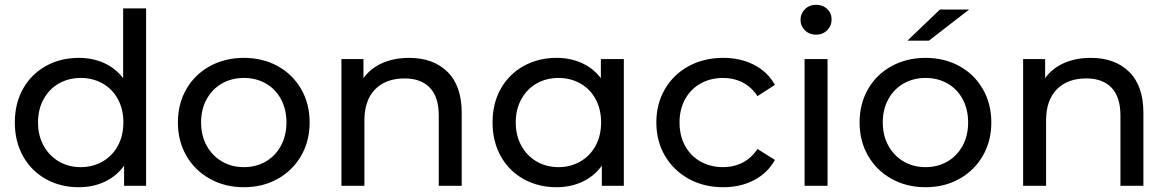

<svg xmlns="http://www.w3.org/2000/svg" viewBox="-20 -777 4889 803"><path d="M591 -742V0H499V-84Q467 -40 418 -17Q369 6 310 6Q233 6 172 -28Q111 -62 76.5 -123.5Q42 -185 42 -265Q42 -345 76.5 -406Q111 -467 172 -501Q233 -535 310 -535Q367 -535 415 -513.5Q463 -492 495 -450V-742ZM496 -265Q496 -320 473 -362.5Q450 -405 409 -428Q368 -451 318 -451Q267 -451 226.5 -428Q186 -405 162.5 -362.5Q139 -320 139 -265Q139 -210 162.5 -167.5Q186 -125 226.5 -101.5Q267 -78 318 -78Q368 -78 409 -101.5Q450 -125 473 -167.5Q496 -210 496 -265Z M724 -265Q724 -343 759.5 -404.5Q795 -466 858 -500.5Q921 -535 1000 -535Q1079 -535 1141.5 -500.5Q1204 -466 1239.5 -404.5Q1275 -343 1275 -265Q1275 -187 1239.5 -125.5Q1204 -64 1141.5 -29Q1079 6 1000 6Q921 6 858 -29Q795 -64 759.5 -125.5Q724 -187 724 -265ZM1178 -265Q1178 -320 1155 -362.5Q1132 -405 1091.5 -428Q1051 -451 1000 -451Q949 -451 908.5 -428Q868 -405 844.5 -362.5Q821 -320 821 -265Q821 -210 844.5 -167.5Q868 -125 908.5 -101.5Q949 -78 1000 -78Q1051 -78 1091.5 -101.5Q1132 -125 1155 -167.5Q1178 -210 1178 -265Z M1911 -305V0H1815V-294Q1815 -371 1778 -410Q1741 -449 1672 -449Q1594 -449 1549 -403.5Q1504 -358 1504 -273V0H1408V-530H1500V-450Q1529 -491 1578.5 -513Q1628 -535 1691 -535Q1792 -535 1851.5 -476.5Q1911 -418 1911 -305Z M2589 -530V0H2497V-84Q2465 -40 2416 -17Q2367 6 2308 6Q2231 6 2170 -28Q2109 -62 2074.5 -123.5Q2040 -185 2040 -265Q2040 -345 2074.5 -406Q2109 -467 2170 -501Q2231 -535 2308 -535Q2365 -535 2413 -513.5Q2461 -492 2493 -450V-530ZM2494 -265Q2494 -320 2471 -362.5Q2448 -405 2407 -428Q2366 -451 2316 -451Q2265 -451 2224.5 -428Q2184 -405 2160.5 -362.5Q2137 -320 2137 -265Q2137 -210 2160.5 -167.5Q2184 -125 2224.5 -101.5Q2265 -78 2316 -78Q2366 -78 2407 -101.5Q2448 -125 2471 -167.5Q2494 -210 2494 -265Z M2725 -265Q2725 -343 2761 -404.5Q2797 -466 2860.5 -500.5Q2924 -535 3005 -535Q3077 -535 3133.5 -506Q3190 -477 3221 -422L3148 -375Q3123 -413 3086 -432Q3049 -451 3004 -451Q2952 -451 2910.5 -428Q2869 -405 2845.5 -362.5Q2822 -320 2822 -265Q2822 -209 2845.5 -166.5Q2869 -124 2910.5 -101Q2952 -78 3004 -78Q3049 -78 3086 -97Q3123 -116 3148 -154L3221 -108Q3190 -53 3133.5 -23.5Q3077 6 3005 6Q2924 6 2860.5 -29Q2797 -64 2761 -125.5Q2725 -187 2725 -265Z M3345 -530H3441V0H3345ZM3328 -694Q3328 -720 3346.5 -738.5Q3365 -757 3393 -757Q3421 -757 3439.5 -739.5Q3458 -722 3458 -696Q3458 -669 3439.5 -650.5Q3421 -632 3393 -632Q3365 -632 3346.5 -650Q3328 -668 3328 -694Z M3575 -265Q3575 -343 3610.5 -404.5Q3646 -466 3709 -500.5Q3772 -535 3851 -535Q3930 -535 3992.5 -500.5Q4055 -466 4090.5 -404.5Q4126 -343 4126 -265Q4126 -187 4090.5 -125.5Q4055 -64 3992.5 -29Q3930 6 3851 6Q3772 6 3709 -29Q3646 -64 3610.5 -125.5Q3575 -187 3575 -265ZM4029 -265Q4029 -320 4006 -362.5Q3983 -405 3942.5 -428Q3902 -451 3851 -451Q3800 -451 3759.5 -428Q3719 -405 3695.5 -362.5Q3672 -320 3672 -265Q3672 -210 3695.5 -167.5Q3719 -125 3759.5 -101.5Q3800 -78 3851 -78Q3902 -78 3942.5 -101.5Q3983 -125 4006 -167.5Q4029 -210 4029 -265ZM3911 -737H4033L3865 -607H3775Z M4762 -305V0H4666V-294Q4666 -371 4629 -410Q4592 -449 4523 -449Q4445 -449 4400 -403.5Q4355 -358 4355 -273V0H4259V-530H4351V-450Q4380 -491 4429.5 -513Q4479 -535 4542 -535Q4643 -535 4702.5 -476.5Q4762 -418 4762 -305Z"/></svg>

Font: Idrija
Style: Regular
Weight: 500
Designer: Julieta Ulanovsky
Foundry: Julieta Ulanovsky
Version: Version 7.200